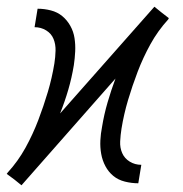

<svg xmlns="http://www.w3.org/2000/svg" viewBox="-25 -546 545 572"><path d="M39 6 18 -11 -5 -28 -2 -32Q29 -66 51 -106Q73 -146 89 -188Q105 -230 117.5 -272Q130 -314 137 -357Q140 -376 140.5 -395Q141 -414 134.5 -430Q128 -446 112.5 -455.5Q97 -465 78 -465L87 -520Q107 -520 126.5 -515Q146 -510 160.5 -498Q175 -486 184.5 -469Q194 -452 197 -432.5Q200 -413 199 -392.5Q198 -372 195 -352Q189 -315 178.5 -279Q168 -243 154 -208L435 -526L456 -509L478 -492L476 -488Q445 -454 423 -414Q401 -374 385 -332Q369 -290 356.5 -248Q344 -206 337 -163Q334 -144 333 -125Q332 -106 339 -90Q346 -74 361.5 -64.5Q377 -55 396 -55L387 0Q367 0 347 -5Q327 -10 312.5 -22Q298 -34 289 -51Q280 -68 276.5 -87.5Q273 -107 274 -127.5Q275 -148 279 -168Q285 -205 295.5 -241Q306 -277 319 -312Z"/></svg>

Font: Iosevka Term Curly Light
Style: Italic
Weight: 300
Italic angle: -9°
Designer: Belleve Invis
Foundry: Belleve Invis
Version: Version 32.3.0